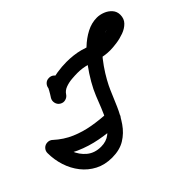

<svg xmlns="http://www.w3.org/2000/svg" viewBox="-143 -930 1247 1247"><g transform="rotate(-45 481.0 -306.0)"><path d="M298 -555Q298 -576 312 -591Q326 -606 347 -606Q368 -607 383.5 -592.5Q399 -578 399 -557Q400 -530 383 -503Q366 -476 352 -453Q352 -453 352 -453Q352 -453 352 -453Q341 -435 321 -429.5Q301 -424 283 -435Q265 -446 260 -466Q255 -486 265 -504Q272 -515 278.5 -525.5Q285 -536 291 -547Q292 -549 295.5 -556Q299 -563 299 -562Q298 -560 298 -556.5Q298 -553 298 -555Q298 -555 298 -555Q298 -555 298 -555ZM351 -451Q340 -434 319.5 -429.5Q299 -425 281 -436Q264 -447 259.5 -467.5Q255 -488 266 -506Q291 -545 330 -565Q369 -585 414 -592Q459 -599 502 -599Q533 -599 564 -595.5Q595 -592 625 -584Q659 -574 689 -563Q719 -552 755 -552Q775 -552 795.5 -554Q816 -556 836 -562Q850 -567 860 -572Q862 -573 865.5 -576.5Q869 -580 868 -578Q867 -576 866.5 -575Q866 -574 866 -572Q865 -568 865 -568Q865 -570 865.5 -564Q866 -558 869 -555Q868 -556 863 -558Q854 -562 845 -562Q813 -562 779.5 -540Q746 -518 714 -483Q682 -448 654.5 -408.5Q627 -369 606.5 -332Q586 -295 575 -269Q553 -216 528.5 -160Q504 -104 471 -56Q438 -8 390 21.5Q342 51 272 51Q206 51 155 24.5Q104 -2 68.5 -47Q33 -92 14.5 -149Q-4 -206 -4 -267Q-4 -288 10.5 -302.5Q25 -317 46 -317Q67 -317 82 -302.5Q97 -288 97 -267Q97 -214 116 -164.5Q135 -115 174 -82.5Q213 -50 272 -50Q320 -50 353 -76Q386 -102 409.5 -142.5Q433 -183 450 -227.5Q467 -272 482 -308Q498 -348 525 -395Q552 -442 587 -489.5Q622 -537 663 -576Q704 -615 750 -639Q796 -663 845 -663Q872 -663 900 -652Q928 -641 947 -619.5Q966 -598 966 -568Q966 -532 943.5 -509Q921 -486 887 -473.5Q853 -461 817 -456Q781 -451 755 -451Q710 -451 669.5 -462.5Q629 -474 588 -486Q547 -498 502 -498Q479 -498 449 -495.5Q419 -493 392 -483Q365 -473 351 -451Q351 -451 351 -451Q351 -451 351 -451ZM9 -301Q23 -316 44 -317Q65 -318 80 -304Q134 -255 195 -229Q256 -203 322.5 -191.5Q389 -180 459 -177Q459 -177 459 -177Q459 -177 459 -177Q480 -176 494 -160.5Q508 -145 507 -124Q506 -103 490.5 -89Q475 -75 454 -76Q372 -80 294.5 -94.5Q217 -109 146 -140.5Q75 -172 12 -229Q-3 -244 -4 -264.5Q-5 -285 9 -301Z"/></g></svg>

Font: FRB American Cursive Ultra
Style: Bold Italic
Weight: 1000
Italic angle: -25°
Version: Version 2.0;Modular Font Editor K font №1